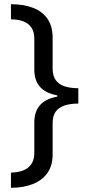

<svg xmlns="http://www.w3.org/2000/svg" viewBox="-20 -734 420 912"><path d="M32 86Q67 85 91.5 75Q116 65 129.5 44.5Q143 24 143 -8V-153Q143 -204 170 -234.5Q197 -265 252 -275V-281Q197 -291 170 -321.5Q143 -352 143 -403V-549Q143 -582 130 -602Q117 -622 92.5 -632Q68 -642 32 -642V-714Q94 -714 138 -696.5Q182 -679 206 -644Q230 -609 230 -555V-409Q230 -375 244 -354.5Q258 -334 285.5 -324.5Q313 -315 352 -315V-242Q313 -242 285.5 -232.5Q258 -223 244 -203Q230 -183 230 -149V0Q230 53 205 88Q180 123 135.5 140.5Q91 158 32 158Z"/></svg>

Font: lguzrati05
Style: Book
Weight: 400
Designer: Jelle Bosma - Monotype Design Team, Universal Thirst
Foundry: Monotype Imaging Inc.
Version: Version 2.106